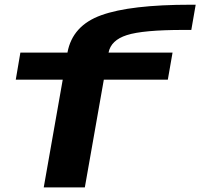

<svg xmlns="http://www.w3.org/2000/svg" viewBox="-20 -814 870 834"><path d="M170 0 252.5 -468H48.5L68.5 -585.5H273Q294.5 -703 420 -748Q546 -793.5 809 -793.5H830L811 -684H778Q600.5 -684 531 -661.5Q462 -639.5 451.5 -585.5H729.5L709 -468H431L348.5 0Z"/></svg>

Font: Anybody UltraExpanded SemiBold
Style: Italic
Weight: 600
Width: 9
Italic angle: -10°
Designer: Tyler Finck
Foundry: Etcetera Type Company
Version: Version 1.010; ttfautohint (v1.8.3) -l 8 -r 50 -G 200 -x 14 